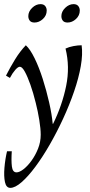

<svg xmlns="http://www.w3.org/2000/svg" viewBox="-20 -674 435 929"><path d="M30 235Q10 235 4 207Q-2 179 1.5 137.5Q5 96 14 58H37Q34 103 37.5 131.5Q41 160 60 160Q74 160 93.5 145Q113 130 132 104Q151 78 164 45.5Q177 13 177 -22Q177 -51 170 -94Q163 -137 153 -176Q141 -225 127 -264.5Q113 -304 100 -327.5Q87 -351 76 -351Q67 -351 53.5 -335.5Q40 -320 28 -297L9 -308Q28 -346 52.5 -386Q77 -426 105 -455Q126 -436 147.5 -392Q169 -348 187 -291.5Q205 -235 218 -177.5Q231 -120 235 -75H237Q281 -165 300 -258Q319 -351 297 -439Q314 -447 335.5 -451Q357 -455 375 -455Q381 -412 371 -354.5Q361 -297 338.5 -231.5Q316 -166 285.5 -100Q255 -34 220.5 26Q186 86 151 133Q116 180 84.5 207.5Q53 235 30 235ZM307 -565Q291 -565 284 -574Q277 -583 277 -596Q277 -618 295.5 -636Q314 -654 336 -654Q351 -654 358.5 -645Q366 -636 366 -623Q366 -599 347.5 -582Q329 -565 307 -565ZM147 -565Q131 -565 124 -574Q117 -583 117 -596Q117 -618 135.5 -636Q154 -654 176 -654Q191 -654 198.5 -645Q206 -636 206 -623Q206 -599 187.5 -582Q169 -565 147 -565Z"/></svg>

Font: Bona Nova
Style: Italic
Weight: 400
Italic angle: -4°
Designer: Mateusz Machalski
Foundry: Capitalics
Version: Version 4.001; ttfautohint (v1.8.3)